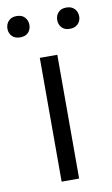

<svg xmlns="http://www.w3.org/2000/svg" viewBox="-117 -762 472 807"><g transform="rotate(-10 119.0 -359.0)"><path d="M153.8 -528.3V0H79.1V-528.3ZM-33.7 -672.4Q-33.7 -691.4 -21.5 -704.8Q-9.3 -718.3 13.2 -718.3Q36.1 -718.3 48.1 -704.8Q60.1 -691.4 60.1 -672.4Q60.1 -653.3 48.1 -640.4Q36.1 -627.4 13.2 -627.4Q-9.3 -627.4 -21.5 -640.4Q-33.7 -653.3 -33.7 -672.4ZM178.7 -671.4Q178.7 -690.9 190.7 -704.1Q202.6 -717.3 225.1 -717.3Q247.6 -717.3 260 -704.1Q272.5 -690.9 272.5 -671.4Q272.5 -652.8 260 -639.6Q247.6 -626.5 225.1 -626.5Q202.6 -626.5 190.7 -639.6Q178.7 -652.8 178.7 -671.4Z"/></g></svg>

Font: Vazirmatn FD Light
Style: Regular
Weight: 300
Designer: Saber Rastikerdar
Foundry: Saber Rastikerdar
Version: Version 33.003